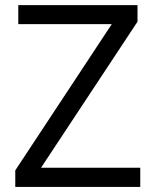

<svg xmlns="http://www.w3.org/2000/svg" viewBox="-20 -734 611 754"><path d="M530.8 -75.2H141.1L520 -648.9V-713.9H51.8V-639.2H418.9L40 -64.9V0H530.8Z"/></svg>

Font: Samim
Style: Regular
Weight: 400
Foundry: DejaVu fonts team - Redesigned by Saber Rastikerdar
Version: Version 4.0.5